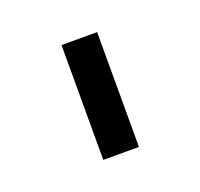

<svg xmlns="http://www.w3.org/2000/svg" viewBox="-54 -803 332 319"><g transform="rotate(-20 112.5 -643.5)"><path d="M81 -745H144V-542H81Z"/></g></svg>

Font: Khand
Style: Regular
Weight: 400
Designer: Devanagari: Sanchit Sawaria, Jyotish Sonowal; Latin: Satya Rajpurohit
Foundry: Indian Type Foundry
Version: Version 1.101;PS 1.0;hotconv 1.0.78;makeotf.lib2.5.61930; tt